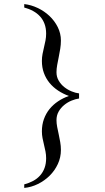

<svg xmlns="http://www.w3.org/2000/svg" viewBox="-20 -715 519 951"><path d="M371.6 -227.1Q354 -224.6 334.2 -216.6Q314.5 -208.5 297.9 -194.8Q281.2 -181.2 270.5 -162.4Q259.8 -143.6 259.8 -120.1Q259.8 -104 263.2 -86.2Q266.6 -68.4 270.8 -49.6Q274.9 -30.8 278.3 -11.2Q281.7 8.3 281.7 27.8Q281.7 64.5 266.6 97.2Q251.5 129.9 226.1 155Q200.7 180.2 168 196.3Q135.3 212.4 100.1 215.8V198.2Q124 191.9 144 181.2Q164.1 170.4 178.5 154.3Q192.9 138.2 200.7 116.9Q208.5 95.7 208.5 68.8Q208.5 51.8 205.3 35.2Q202.1 18.6 198 2.2Q193.8 -14.2 190.7 -30.8Q187.5 -47.4 187.5 -64.5Q187.5 -97.2 197.5 -125Q207.5 -152.8 225.3 -174.8Q243.2 -196.8 267.6 -213.1Q292 -229.5 321.3 -239.7Q292.5 -250 267.8 -266.4Q243.2 -282.7 225.3 -304.4Q207.5 -326.2 197.5 -353.3Q187.5 -380.4 187.5 -413.1Q187.5 -430.7 190.7 -447.5Q193.8 -464.4 198 -481Q202.1 -497.6 205.3 -514.4Q208.5 -531.2 208.5 -548.3Q208.5 -575.2 200.7 -596.4Q192.9 -617.7 178.5 -633.5Q164.1 -649.4 144 -660.4Q124 -671.4 100.1 -677.7V-694.8Q134.3 -690.9 166.7 -675.5Q199.2 -660.2 224.9 -636Q250.5 -611.8 266.1 -580.6Q281.7 -549.3 281.7 -514.2Q281.7 -493.7 278.3 -472.9Q274.9 -452.1 270.8 -431.9Q266.6 -411.6 263.2 -392.8Q259.8 -374 259.8 -356.9Q259.8 -334 270.8 -315.4Q281.7 -296.9 298.3 -283.7Q314.9 -270.5 334.5 -262.5Q354 -254.4 371.6 -252.4Z"/></svg>

Font: GodaGr
Style: Regular
Weight: 400
Version: 1.0.0